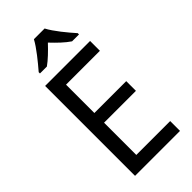

<svg xmlns="http://www.w3.org/2000/svg" viewBox="-289 -1011 1078 1078"><g transform="rotate(-45 250.0 -472.0)"><path d="M314 -944H229C205 -899 154 -837 117 -794V-784H172C203 -806 237 -839 271 -875C305 -839 339 -806 372 -784H427V-794C391 -834 337 -899 314 -944ZM445 0V-78H176V-334H429V-411H176V-636H445V-714H88V0Z"/></g></svg>

Font: Noto Sans Gurmukhi UI SemiCondensed
Style: Regular
Weight: 400
Width: 4
Designer: Jelle Bosma - Monotype Design Team
Foundry: Monotype Imaging Inc.
Version: Version 2.004